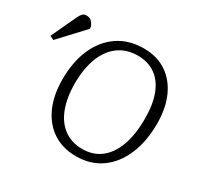

<svg xmlns="http://www.w3.org/2000/svg" viewBox="-276 -901 1135 1100"><g transform="rotate(30 291.0 -351.0)"><path d="M62 -330Q62 -447 100.5 -533.5Q139 -620 210 -668Q281 -716 379 -716Q465 -716 527.5 -675Q590 -634 624.5 -558.5Q659 -483 659 -380Q659 -262 621 -173Q583 -84 513.5 -35Q444 14 348 14Q261 14 196.5 -28Q132 -70 97 -147.5Q62 -225 62 -330ZM135 -348Q135 -251 161.5 -182Q188 -113 238.5 -76.5Q289 -40 359 -40Q430 -40 480 -78.5Q530 -117 557 -190Q584 -263 584 -366Q585 -461 560 -527.5Q535 -594 486.5 -628.5Q438 -663 368 -663Q297 -663 244.5 -625.5Q192 -588 164 -517.5Q136 -447 135 -348ZM-96 -498 -122 -511 -47 -672Q-36 -695 -27 -705Q-18 -715 0 -715Q20 -715 32 -704Q44 -693 53 -671V-658Z"/></g></svg>

Font: Literata Light
Style: Italic
Weight: 300
Italic angle: -2°
Designer: Latin by Veronika Burian and Jose Scaglione. Greek by Irene Vlachou. Cyrillic by Vera Evstafieva
Foundry: TypeTogether
Version: Version 3.103;gftools[0.9.29]